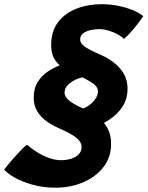

<svg xmlns="http://www.w3.org/2000/svg" viewBox="-110 -701 691 899"><path d="M286.6 -340.6Q266.9 -338.4 244.9 -328.4Q223 -318.5 207.7 -302.9Q192.4 -287.4 192.4 -267.5Q192.4 -245.4 218.2 -226.6Q244.1 -207.8 283.6 -190.9Q318 -177.5 346.7 -155.3Q375.4 -133.1 392.8 -101.7Q410.2 -70.2 410.2 -28Q410.2 36.2 373.6 82.4Q336.9 128.6 277.8 153.2Q218.8 177.8 152 177.8Q90.2 177.8 39.6 163.1Q-11 148.4 -44.8 128.5Q-78.5 108.6 -90.4 92.8Q-83.5 83.4 -70.1 67.2Q-56.6 51 -40.4 32.9Q-24.2 14.9 -9.1 -0.6Q6 -16 16.2 -23.5Q37.9 -4.6 64.7 12.1Q91.5 28.9 120.1 38.9Q148.6 49 175.5 49Q200.9 49 222.7 42.4Q244.5 35.8 258.1 21.9Q271.8 8.1 271.8 -12.9Q271.8 -38.2 243.9 -58.8Q216 -79.2 166.6 -100.2Q134.2 -114.2 107.2 -133.8Q80.2 -153.4 64.1 -180.5Q47.9 -207.6 47.9 -243.5Q47.9 -287.9 67.4 -318.6Q86.9 -349.4 120.2 -370.2Q153.5 -391.1 195.1 -404.8ZM263.1 -188.9Q284.1 -192.5 303.6 -205.5Q323.1 -218.5 335.9 -236.7Q348.6 -254.9 348.6 -273.6Q348.6 -297.4 315 -317.5Q281.4 -337.6 233.9 -356.9Q185 -377 157.3 -407.6Q129.6 -438.2 129.6 -489.8Q129.6 -554.8 161.8 -597.1Q193.9 -639.4 247.8 -660.4Q301.8 -681.4 366.2 -681.4Q402.1 -681.4 439 -674.5Q475.9 -667.6 507.8 -655.2Q539.8 -642.8 560.8 -625.2Q557.9 -620.9 544.4 -602.2Q530.9 -583.5 511.3 -560.4Q491.8 -537.2 470.2 -518.6Q459.2 -530.4 439.8 -540.9Q420.4 -551.4 397.6 -558Q374.9 -564.6 353.5 -564.6Q333.5 -564.6 313.1 -559.8Q292.6 -555 279 -544.6Q265.4 -534.1 265.4 -516.2Q265.4 -496.6 289.9 -480.6Q314.4 -464.6 353.9 -447.5Q387.8 -433.8 418.2 -411.6Q448.8 -389.4 468 -358.4Q487.2 -327.5 487.2 -286.4Q487.2 -237.5 463.3 -201.1Q439.4 -164.8 399.9 -139.4Q360.5 -114.1 313.5 -98.1Z"/></svg>

Font: Grandstander Thin
Style: Italic
Weight: 100
Italic angle: -15°
Designer: Tyler Finck
Foundry: Etcetera Type Co
Version: Version 1.200